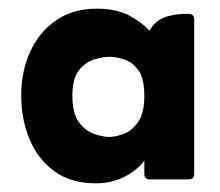

<svg xmlns="http://www.w3.org/2000/svg" viewBox="-20 -414 508 443"><path d="M313 -43Q294 -19 265 -5Q236 9 201 9Q144 9 106 -18.5Q68 -46 48.5 -92Q29 -138 29 -194Q29 -250 50 -295.5Q71 -341 110 -367.5Q149 -394 203 -394Q249 -394 278.5 -378Q308 -362 325 -343Q336 -364 357.5 -373Q379 -382 410 -382H415Q428 -382 428 -369V-13Q428 0 415 0H326Q313 0 313 -13ZM232 -98Q245 -98 264 -104.5Q283 -111 298 -131.5Q313 -152 313 -193Q313 -234 298.5 -253Q284 -272 265 -277.5Q246 -283 232 -283Q219 -283 199 -277.5Q179 -272 163 -253Q147 -234 147 -193Q147 -152 162.5 -131.5Q178 -111 198.5 -104.5Q219 -98 232 -98Z"/></svg>

Font: Zain ExtraBold
Style: Regular
Weight: 800
Designer: Zain,Boutros
Foundry: Mobile Telecommunications Company (Zain), 2024
Version: Version 1.50; ttfautohint (v1.8.4)